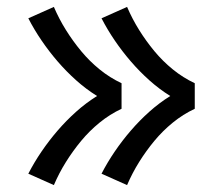

<svg xmlns="http://www.w3.org/2000/svg" viewBox="-20 -618 640 556"><path d="M348 -82 274 -115Q291 -148 312.5 -179.5Q334 -211 359 -240Q384 -269 412.5 -294.5Q441 -320 473 -340Q441 -360 412.5 -385.5Q384 -411 359 -440Q334 -469 312.5 -500.5Q291 -532 274 -565L348 -598Q363 -563 383 -531Q403 -499 427 -470Q451 -441 480.5 -417Q510 -393 544 -377V-303Q510 -287 480.5 -263Q451 -239 427 -210Q403 -181 383 -149Q363 -117 348 -82ZM136 -82 62 -115Q79 -148 100.5 -179.5Q122 -211 147 -240Q172 -269 200.5 -294.5Q229 -320 261 -340Q229 -360 200.5 -385.5Q172 -411 147 -440Q122 -469 100.5 -500.5Q79 -532 62 -565L136 -598Q151 -563 171 -531Q191 -499 215 -470Q239 -441 268.5 -417Q298 -393 332 -377V-303Q298 -287 268.5 -263Q239 -239 215 -210Q191 -181 171 -149Q151 -117 136 -82Z"/></svg>

Font: Iosevka Mono
Style: Regular
Weight: 400
Designer: Belleve Invis
Foundry: Belleve Invis
Version: Version 11.1.1